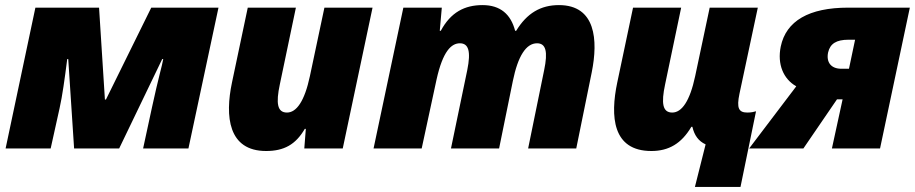

<svg xmlns="http://www.w3.org/2000/svg" viewBox="-20 -583 3595 754"><path d="M2 0H179L214 -158C225 -207 234 -273 244 -351H248L271 0H448L617 -351H621C617 -326 602 -278 577 -162L542 0H720L838 -553H574L396 -192H392L369 -553H119Z M1025 10C1095 10 1141 -15 1177 -77H1181L1175 0H1326L1443 -553H1254L1197 -284C1176 -185 1144 -141 1107 -141C1069 -141 1063 -177 1079 -252L1142 -553H953L891 -259C863 -126 876 10 1025 10Z M1447 0H1636L1694 -269C1719 -383 1753 -413 1786 -413C1820 -413 1830 -382 1815 -308L1751 0H1940L1994 -265C2014 -363 2046 -413 2089 -413C2124 -413 2132 -380 2117 -308L2054 0H2243L2304 -300C2329 -425 2320 -563 2175 -563C2103 -563 2049 -531 2007 -462H2003C1986 -527 1945 -563 1875 -563C1805 -563 1750 -535 1711 -462H1707L1715 -553H1564Z M2709 151H2888L2949 -146C2942 -144 2931 -141 2915 -141C2881 -141 2872 -158 2884 -215L2956 -553H2767L2710 -284C2689 -185 2657 -141 2620 -141C2582 -141 2576 -177 2592 -252L2655 -553H2466L2404 -259C2376 -126 2385 10 2538 10C2606 10 2656 -19 2695 -85H2699C2707 -51 2723 -29 2751 -16Z M2922 0H3135L3267 -193H3289L3247 0H3436L3553 -553H3311C3157 -553 3067 -501 3046 -400C3032 -331 3056 -273 3107 -244ZM3284 -313C3244 -313 3224 -338 3232 -377C3240 -412 3265 -427 3312 -427H3338L3314 -313Z"/></svg>

Font: Noto Sans Black
Style: Italic
Weight: 900
Italic angle: -12°
Designer: Monotype Design Team
Foundry: Monotype Imaging Inc.
Version: Version 2.013